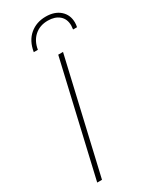

<svg xmlns="http://www.w3.org/2000/svg" viewBox="-219 -916 786 973"><g transform="rotate(-30 174.5 -429.5)"><path d="M93 -733Q103 -794 141.5 -826.5Q180 -859 235 -859Q287 -859 318 -831.5Q349 -804 349 -759Q349 -746 346 -733H323Q325 -749 325 -755Q325 -794 300 -815Q275 -836 234 -836Q187 -836 156 -808.5Q125 -781 117 -733ZM222 -660 69 0H41L194 -660Z"/></g></svg>

Font: Elaine Sans ExtraLight
Style: Italic
Weight: 275
Italic angle: -13°
Designer: Wei Huang
Foundry: Wei Huang
Version: Version 2.001;December 24, 2019;FontCreator 12.0.0.2547 64-b